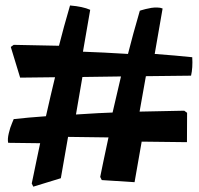

<svg xmlns="http://www.w3.org/2000/svg" viewBox="-20 -721 739 712"><path d="M314.5 -684.6 287.6 -529.3Q358.4 -526.9 454.6 -521Q472.7 -592.8 498.5 -681.2Q501 -682.1 504.9 -683.3Q508.8 -684.6 520.3 -687.5Q531.7 -690.4 541.7 -691.9Q551.8 -693.4 563.5 -693.1Q575.2 -692.9 583 -689.5L553.7 -521Q633.3 -515.1 692.9 -508.8Q695.3 -470.2 688.5 -440.4L521 -438.5L497.6 -307.1Q574.7 -309.1 663.1 -310.5L673.8 -302.7L673.3 -193.8L505.4 -195.8L479 -45.4L357.4 -53.2L351.6 -64.9Q352.1 -67.4 362.8 -119.6Q373.5 -171.9 382.3 -211.4L232.4 -213.4L205.6 -60.1L103.5 -28.8L97.7 -40.5Q99.6 -48.8 104.7 -74Q109.9 -99.1 116.2 -129.6Q122.6 -160.2 128.9 -189.9L10.3 -191.4Q7.3 -204.6 12.5 -226.6Q17.6 -248.5 24.4 -263.7L30.8 -279.3Q83 -285.2 150.4 -290Q168.9 -372.1 184.1 -434.6L54.7 -433.1L20 -546.9L30.8 -554.7Q119.1 -553.2 198.7 -551.3Q215.8 -619.1 239.7 -700.7Q287.1 -696.8 314.5 -684.6ZM428.7 -437.5 285.6 -435.5 261.7 -296.4Q358.4 -302.7 397.5 -303.7Z"/></svg>

Font: Noot
Style: Regular
Weight: 400
Designer: Amos Jerbi
Foundry: Amos Jerbi
Version: Version 1.000;PS 001.001;hotconv 1.0.56